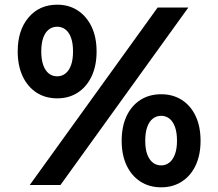

<svg xmlns="http://www.w3.org/2000/svg" viewBox="-20 -788 931 819"><path d="M107 1 652.5 -756H783.5L238 1ZM224 -368.5Q173.5 -368.5 135.5 -393.2Q97.5 -418 76.5 -463Q55.5 -508 55.5 -568.5Q55.5 -659 101.8 -713.5Q148 -768 224 -768Q274 -768 311.8 -743.2Q349.5 -718.5 370.8 -673.8Q392 -629 392 -568.5Q392 -507.5 370.8 -462.5Q349.5 -417.5 311.8 -393Q274 -368.5 224 -368.5ZM224 -462.5Q244 -462.5 259.2 -474.5Q274.5 -486.5 283 -510Q291.5 -533.5 291.5 -568.5Q291.5 -603.5 283 -627Q274.5 -650.5 259.2 -662.2Q244 -674 224 -674Q203.5 -674 188.2 -662.2Q173 -650.5 164.5 -627Q156 -603.5 156 -568.5Q156 -534 164.5 -510.2Q173 -486.5 188.2 -474.5Q203.5 -462.5 224 -462.5ZM667.5 11Q617 11 579 -13.5Q541 -38 520 -82.5Q499 -127 499 -187.5Q499 -248.5 520 -293Q541 -337.5 579 -361.8Q617 -386 667.5 -386Q717.5 -386 755.5 -361.8Q793.5 -337.5 814.5 -293Q835.5 -248.5 835.5 -187.5Q835.5 -127.5 814.8 -83Q794 -38.5 756 -13.8Q718 11 667.5 11ZM667.5 -82.5Q687.5 -82.5 702.8 -94.8Q718 -107 726.5 -130.5Q735 -154 735 -187.5Q735 -222.5 726.5 -246.2Q718 -270 702.8 -282Q687.5 -294 667.5 -294Q647.5 -294 632 -282Q616.5 -270 608 -246.2Q599.5 -222.5 599.5 -187.5Q599.5 -153 608 -129.8Q616.5 -106.5 631.8 -94.5Q647 -82.5 667.5 -82.5Z"/></svg>

Font: Hepta Slab SemiBold
Style: Regular
Weight: 600
Designer: Michael LaGattuta
Foundry: Michael LaGattuta
Version: Version 1.102